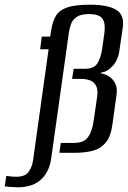

<svg xmlns="http://www.w3.org/2000/svg" viewBox="-114 -651 544 818"><path d="M-39 147Q-50 147 -68 145.5Q-86 144 -94 143L-87 98Q-84 99 -81 99Q-78 99 -74 100Q-69 101 -61.5 101.5Q-54 102 -44 102Q-7 102 8 81Q23 60 27 31L93 -441H57L64 -495H100L104 -522Q110 -560 124.5 -584Q139 -608 173 -619.5Q207 -631 270 -631Q344 -631 380.5 -609.5Q417 -588 409 -533L395 -438Q390 -396 366 -370Q342 -344 317 -342L316 -338Q335 -336 351.5 -325Q368 -314 377.5 -294Q387 -274 382 -244L365 -121Q358 -69 336 -43Q314 -17 280.5 -8.5Q247 0 204 0H139L145 -42H200Q225 -42 241.5 -50Q258 -58 269.5 -81Q281 -104 287 -150L300 -239Q304 -267 296 -284Q288 -301 271 -308Q254 -315 228 -315H193L200 -358H249Q286 -358 300.5 -380.5Q315 -403 321 -441L331 -512Q336 -553 322 -572Q308 -591 266 -591Q232 -591 214.5 -580Q197 -569 190 -552Q183 -535 180 -516L105 18Q100 56 86.5 80.5Q73 105 53.5 120Q34 135 10 141Q-14 147 -39 147Z"/></svg>

Font: Alumni Sans Thin Medium
Style: Italic
Weight: 500
Italic angle: -8°
Version: Version 1.016